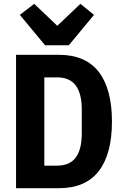

<svg xmlns="http://www.w3.org/2000/svg" viewBox="-20 -985 640 1005"><path d="M64 -698H289Q428 -698 497 -608.5Q566 -519 566 -349Q566 -179 497 -89.5Q428 0 289 0H64ZM279 -118Q345 -118 376.5 -160.5Q408 -203 408 -286V-413Q408 -495 376.5 -537.5Q345 -580 279 -580H212V-118ZM216 -748 84 -907 159 -965 280 -850 401 -965 472 -907 340 -748Z"/></svg>

Font: iA Writer Quattro V
Style: Regular
Weight: 400
Designer: Mike Abbink, Paul van der Laan, Pieter van Rosmalen, Oliver Reichenstein
Foundry: Information Architects Inc.
Version: Version 2.000